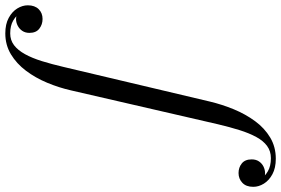

<svg xmlns="http://www.w3.org/2000/svg" viewBox="-380 -612 1060 724"><g transform="rotate(-90 150.0 -250.0)"><path d="M-86.5 260Q-121.5 260 -145 247.2Q-168.5 234.5 -180.5 215Q-192.5 195.5 -192.5 175Q-192.5 148 -177.2 133.8Q-162 119.5 -140.5 119.5Q-119.5 119.5 -104.2 131.8Q-89 144 -89 169Q-89 185.5 -96.8 196.8Q-104.5 208 -116.5 213.8Q-128.5 219.5 -141 219.5Q-153 219.5 -164.8 214.2Q-176.5 209 -184 199.2Q-191.5 189.5 -191.5 175H-172Q-172 187.5 -162.8 203Q-153.5 218.5 -134 230Q-114.5 241.5 -84.5 241.5Q-58 241.5 -38.5 227.2Q-19 213 -4.5 186.2Q10 159.5 21.5 122.8Q33 86 43.5 41.5L171 -511.5Q181.5 -558 200 -602.2Q218.5 -646.5 245.2 -682Q272 -717.5 307.2 -738.8Q342.5 -760 386 -760Q421 -760 444.5 -747.2Q468 -734.5 480 -715Q492 -695.5 492 -675Q492 -649 477.5 -634.2Q463 -619.5 440.5 -619.5Q419.5 -619.5 403.8 -631.8Q388 -644 388 -669Q388 -684.5 395.5 -695.8Q403 -707 415 -713.2Q427 -719.5 440.5 -719.5Q448 -719.5 457 -716.5Q466 -713.5 473.8 -708Q481.5 -702.5 486.2 -694.2Q491 -686 491 -675H472Q472 -688 462.8 -703.5Q453.5 -719 434.5 -730.2Q415.5 -741.5 386 -741.5Q360.5 -741.5 341.5 -727Q322.5 -712.5 307.8 -685.8Q293 -659 281.5 -622Q270 -585 259.5 -540L129 11.5Q118 57.5 99.8 101.8Q81.5 146 55.2 181.8Q29 217.5 -6.5 238.8Q-42 260 -86.5 260Z"/></g></svg>

Font: Bodoni Moda 11pt
Style: Italic
Weight: 400
Italic angle: -13°
Version: Version 2.004